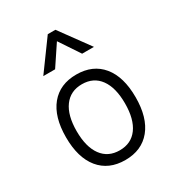

<svg xmlns="http://www.w3.org/2000/svg" viewBox="-189 -915 965 1045"><g transform="rotate(-30 293.0 -392.5)"><path d="M293 9.8Q189.5 9.8 131.8 -60.5Q74.2 -130.9 74.2 -258.8Q74.2 -387.2 131.8 -457.3Q189.5 -527.3 293 -527.3Q396.5 -527.3 454.1 -457.3Q511.7 -387.2 511.7 -258.8Q511.7 -130.9 454.1 -60.5Q396.5 9.8 293 9.8ZM293 -51.3Q365.7 -51.3 405.3 -105.5Q444.8 -159.7 444.8 -258.8Q444.8 -357.9 405.3 -412.1Q365.7 -466.3 293 -466.3Q220.7 -466.3 180.9 -412.1Q141.1 -357.9 141.1 -258.8Q141.1 -159.7 180.9 -105.5Q220.7 -51.3 293 -51.3ZM133.8 -609.4 269 -794.9H316.9L452.1 -609.4H377.9L293 -736.8L208 -609.4Z"/></g></svg>

Font: Cascadia Mono PL Light
Style: Regular
Weight: 300
Monospace: yes
Designer: Aaron Bell
Foundry: Saja Typeworks
Version: Version 2404.023; ttfautohint (v1.8.4)